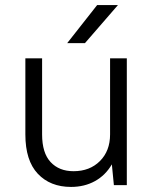

<svg xmlns="http://www.w3.org/2000/svg" viewBox="-20 -730 605 757"><path d="M260 7Q178 7 129 -45Q80 -97 80 -200V-500H146V-200Q146 -127 179.5 -91Q213 -55 270 -55Q334 -55 374 -95Q414 -135 414 -200V-500H480V0H429L421 -82Q396 -39 354.5 -16Q313 7 260 7ZM363 -710H445L315 -560H245Z"/></svg>

Font: PT Root UI Web
Style: Regular
Weight: 400
Designer: Vitaly Kuzmin
Foundry: ParaType Ltd.
Version: Version 1.000W